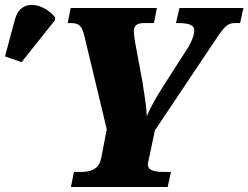

<svg xmlns="http://www.w3.org/2000/svg" viewBox="-175 -746 991 766"><path d="M-89 -498 44 -665 45 -677C-2 -734 -92 -754 -115 -670L-155 -521ZM108 0H494L507 -60H484C445 -60 415 -64 415 -90C415 -94 416 -100 420 -117L443 -226L684 -586C724 -647 735 -654 766 -654H783L796 -714H541L527 -654H534C581 -654 600 -645 600 -625C600 -603 587 -577 577 -559L480 -408C448 -358 419 -307 411 -281C409 -324 399 -383 392 -427L370 -545C363 -580 359 -609 359 -622C359 -642 369 -654 400 -654H439L451 -714H107L95 -654H107C143 -654 152 -641 162 -601L251 -230L229 -117C221 -70 186 -60 148 -60H120Z"/></svg>

Font: Noto Serif SemiCondensed Black
Style: Italic
Weight: 900
Width: 4
Italic angle: -12°
Designer: Monotype Design Team
Foundry: Monotype Imaging Inc.
Version: Version 2.014